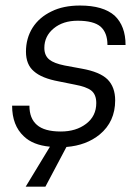

<svg xmlns="http://www.w3.org/2000/svg" viewBox="-20 -534 506 704"><path d="M24.4 -146.5H87.9Q87.9 -99.6 115.2 -76.2Q142.6 -51.8 203.1 -51.8Q258.8 -51.8 295.9 -80.1Q333 -108.4 333 -156.2Q333 -187.5 314.5 -202.1Q296.9 -215.8 254.9 -223.6L196.3 -235.4Q132.8 -247.1 104.5 -272.5Q75.2 -296.9 75.2 -344.7Q75.2 -393.6 99.6 -432.6Q124 -470.7 168.9 -492.2Q211.9 -513.7 273.4 -513.7Q358.4 -513.7 400.4 -476.6Q440.4 -438.5 440.4 -369.1H374Q374 -414.1 348.6 -436.5Q323.2 -458 264.6 -458Q210.9 -458 176.8 -429.7Q142.6 -401.4 142.6 -358.4Q142.6 -330.1 161.1 -315.4Q177.7 -301.8 216.8 -293.9L280.3 -282.2Q345.7 -270.5 374 -243.2Q402.3 -214.8 402.3 -166Q402.3 -87.9 345.7 -41Q296.9 -1 223.6 4.9L146.5 150.4H74.2L163.1 3.9Q100.6 -2 67.4 -34.2Q24.4 -74.2 24.4 -146.5Z"/></svg>

Font: Dinish
Style: Italic
Weight: 400
Italic angle: -12°
Designer: Bert Driehuis
Foundry: Playbeing
Version: Version 3.002; git-62d0f29-release